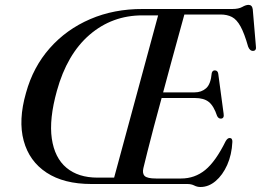

<svg xmlns="http://www.w3.org/2000/svg" viewBox="-20 -736 1044 768"><path d="M729 0H345Q235.5 0 166.2 -45.5Q97 -91 74.8 -173Q52.5 -255 84 -364.5Q112.5 -468 179 -543.2Q245.5 -618.5 340.8 -659.5Q436 -700.5 551 -700H909Q934.5 -700 949 -708.2Q963.5 -716.5 974 -716.5Q988.5 -716.5 991 -699L1003.5 -552Q1006.5 -533.5 993 -532.5Q979.5 -531.5 972.5 -549.5Q957.5 -602.5 942.2 -630.2Q927 -658 907.8 -668Q888.5 -678 862 -678H717.5Q708.5 -645.5 694.8 -595.5Q681 -545.5 664.8 -486.2Q648.5 -427 632.5 -366.5H758.5Q785.5 -366.5 804.2 -382.8Q823 -399 827 -444Q830 -454.5 839 -454.5Q851 -454.5 853 -441L874.5 -281Q877.5 -262.5 864 -261.5Q854 -261 848.5 -272Q835 -312.5 815.2 -328.2Q795.5 -344 759.5 -344H626.5Q610 -283.5 595.2 -228Q580.5 -172.5 569.8 -129.5Q559 -86.5 553.5 -63.5Q548.5 -42 558.8 -32Q569 -22 604 -22H704.5Q759 -22 800.8 -56Q842.5 -90 882.5 -171Q890 -184 898.5 -184Q910 -184 909.5 -168.5Q907 -117 888.8 -76.2Q870.5 -35.5 842.5 -11.8Q814.5 12 782 12Q768.5 12 757 6Q745.5 0 729 0ZM207.5 -372.5Q176 -259 187.2 -181.8Q198.5 -104.5 245.8 -65Q293 -25.5 370 -25.5H436.5L612.5 -674.5H549.5Q428.5 -674.5 338.2 -596.8Q248 -519 207.5 -372.5Z"/></svg>

Font: Fraunces 72pt S000
Style: Italic
Weight: 400
Italic angle: -16°
Version: Version 1.000; ttfautohint (v1.8.3)